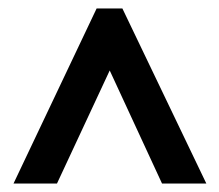

<svg xmlns="http://www.w3.org/2000/svg" viewBox="-20 -733 520 455"><path d="M12 -298 209 -713H270L469 -298H364L240 -566L115 -298Z"/></svg>

Font: Noto Sans Lao ExtraCondensed SemiBold
Style: Regular
Weight: 600
Width: 2
Designer: Monotype Design Team
Foundry: Monotype Imaging Inc.
Version: Version 2.003; ttfautohint (v1.8.4.7-5d5b)